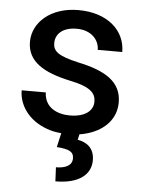

<svg xmlns="http://www.w3.org/2000/svg" viewBox="-54 -581 624 845"><g transform="rotate(5 258.0 -158.0)"><path d="M363.3 -142.1C363.3 -102.5 327.6 -72.8 260.7 -72.8C207.5 -72.8 148.9 -95.7 146.5 -164.6H40C40 -99.1 84 -34.7 165.5 -5.4C184.6 2 206.1 6.3 230 8.3L215.8 70.8C268.6 74.7 291 84 291 114.3C291 147.5 258.8 159.7 219.7 159.7L222.7 221.7C325.7 221.7 378.9 178.7 378.9 115.2C378.9 58.6 341.8 37.1 304.7 30.8L310.1 6.3C322.8 4.4 335 1.5 346.7 -2C423.3 -25.4 470.2 -78.1 470.2 -148.4C470.2 -238.3 400.9 -282.7 276.9 -308.6C187.5 -329.1 164.6 -348.1 164.6 -384.3C164.6 -421.9 192.9 -455.6 258.3 -455.6C322.8 -455.6 357.9 -414.6 357.9 -371.1H466.3C466.3 -465.3 388.2 -538.1 258.3 -538.1C135.3 -538.1 57.6 -465.3 57.6 -380.9C57.6 -292.5 131.8 -250.5 246.6 -225.6C344.2 -206.1 363.3 -177.7 363.3 -142.1Z"/></g></svg>

Font: Bert Sans Medium
Style: Regular
Weight: 500
Designer: Christian Robertson (Google), Cristiano Sobral
Foundry: Google, Cristiano Sobral
Version: Version 3.101